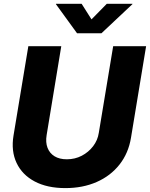

<svg xmlns="http://www.w3.org/2000/svg" viewBox="-20 -968 780 999"><path d="M320.3 10.7Q225.6 10.7 160.4 -23.9Q95.2 -58.6 66.2 -120.4Q37.1 -182.1 50.3 -262.7L127.4 -727.5H298.8L222.7 -265.6Q216.3 -227.5 227.3 -199Q238.3 -170.4 263.9 -154.8Q289.6 -139.2 327.6 -139.2Q370.1 -139.2 405.5 -157.7Q440.9 -176.3 464.6 -207.3Q488.3 -238.3 494.1 -276.9L568.8 -727.5H740.2L661.6 -251.5Q648.4 -170.9 601.8 -111.8Q555.2 -52.7 482.9 -21Q410.6 10.7 320.3 10.7ZM404.8 -948.2 456.1 -867.2 535.6 -948.2H669.4L668.9 -946.3L507.8 -794.9H380.9L271 -946.3L271.5 -948.2Z"/></svg>

Font: Inter 24pt ExtraBold
Style: Italic
Weight: 800
Italic angle: -9.3988°
Designer: Rasmus Andersson
Foundry: rsms
Version: Version 4.001;git-66647c0bb